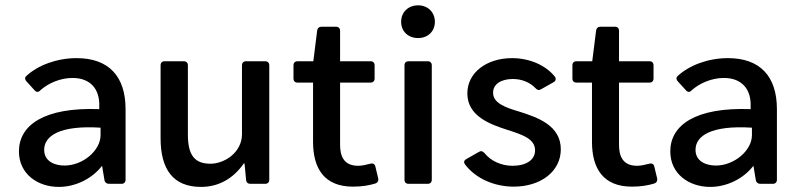

<svg xmlns="http://www.w3.org/2000/svg" viewBox="-20 -697 3032 728"><path d="M270.5 -476.6C196.3 -476.6 124 -450.2 79.1 -408.2C73.2 -402.3 74.2 -394.5 81.1 -387.7L111.3 -354.5C118.2 -346.7 126 -346.7 132.8 -354.5C163.1 -381.8 209 -401.4 254.9 -401.4C325.2 -401.4 358.4 -356.4 356.4 -294.9V-283.2C147.5 -291 51.8 -222.7 51.8 -123C51.8 -37.1 123 11.7 203.1 11.7C265.6 11.7 328.1 -18.6 366.2 -67.4H367.2L376 -14.6C377 -5.9 383.8 0 392.6 0H440.4C450.2 0 456.1 -5.9 456.1 -15.6V-283.2C456.1 -407.2 392.6 -476.6 270.5 -476.6ZM224.6 -69.3C187.5 -69.3 147.5 -85 147.5 -128.9C147.5 -181.6 206.1 -222.7 361.3 -212.9V-184.6C361.3 -126 293.9 -69.3 224.6 -69.3Z M897.5 -449.2V-188.5C897.5 -117.2 829.1 -76.2 778.3 -76.2C718.8 -76.2 692.4 -107.4 692.4 -186.5V-449.2C692.4 -459 686.5 -464.8 676.8 -464.8H604.5C594.7 -464.8 588.9 -459 588.9 -449.2V-172.9C588.9 -55.7 635.7 11.7 742.2 11.7C808.6 11.7 864.3 -19.5 904.3 -77.1H907.2L913.1 -14.6C914.1 -4.9 919.9 0 929.7 0H985.4C995.1 0 1001 -5.9 1001 -15.6V-449.2C1001 -459 995.1 -464.8 985.4 -464.8H913.1C903.3 -464.8 897.5 -459 897.5 -449.2Z M1383.8 -76.2C1369.1 -72.3 1352.5 -68.4 1337.9 -68.4C1281.2 -68.4 1269.5 -108.4 1269.5 -148.4V-383.8H1384.8C1394.5 -383.8 1400.4 -389.6 1400.4 -399.4V-449.2C1400.4 -459 1394.5 -464.8 1384.8 -464.8H1269.5V-580.1C1269.5 -589.8 1263.7 -595.7 1253.9 -595.7H1199.2C1189.5 -595.7 1183.6 -589.8 1182.6 -581.1L1168 -464.8H1108.4C1098.6 -464.8 1092.8 -459 1092.8 -449.2V-399.4C1092.8 -389.6 1098.6 -383.8 1108.4 -383.8H1167V-159.2C1167 -57.6 1210 10.7 1318.4 10.7C1352.5 10.7 1379.9 5.9 1402.3 -1C1412.1 -3.9 1416 -11.7 1414.1 -20.5L1403.3 -65.4C1401.4 -75.2 1393.6 -79.1 1383.8 -76.2Z M1565.4 -552.7C1602.5 -552.7 1628.9 -578.1 1628.9 -614.3C1628.9 -650.4 1602.5 -676.8 1565.4 -676.8C1527.3 -676.8 1501 -650.4 1501 -614.3C1501 -578.1 1527.3 -552.7 1565.4 -552.7ZM1513.7 -449.2V-15.6C1513.7 -5.9 1519.5 0 1529.3 0H1601.6C1611.3 0 1617.2 -5.9 1617.2 -15.6V-449.2C1617.2 -459 1611.3 -464.8 1601.6 -464.8H1529.3C1519.5 -464.8 1513.7 -459 1513.7 -449.2Z M1927.7 10.7C2030.3 10.7 2106.4 -46.9 2106.4 -130.9C2106.4 -221.7 2017.6 -252 1950.2 -273.4C1893.6 -290 1849.6 -306.6 1849.6 -345.7C1849.6 -377.9 1879.9 -397.5 1924.8 -397.5C1958 -397.5 1989.3 -384.8 2009.8 -363.3C2016.6 -355.5 2023.4 -353.5 2031.2 -358.4L2078.1 -384.8C2086.9 -389.6 2089.8 -397.5 2084 -406.2C2049.8 -449.2 1988.3 -476.6 1921.9 -476.6C1825.2 -476.6 1752 -421.9 1752 -342.8C1752 -256.8 1837.9 -225.6 1905.3 -204.1C1960 -186.5 2008.8 -170.9 2008.8 -127C2008.8 -90.8 1975.6 -68.4 1922.9 -68.4C1880.9 -68.4 1840.8 -86.9 1817.4 -116.2C1810.5 -124 1803.7 -126 1795.9 -121.1L1748 -93.8C1738.3 -87.9 1737.3 -81.1 1744.1 -72.3C1784.2 -20.5 1853.5 10.7 1927.7 10.7Z M2441.4 -76.2C2426.8 -72.3 2410.2 -68.4 2395.5 -68.4C2338.9 -68.4 2327.1 -108.4 2327.1 -148.4V-383.8H2442.4C2452.1 -383.8 2458 -389.6 2458 -399.4V-449.2C2458 -459 2452.1 -464.8 2442.4 -464.8H2327.1V-580.1C2327.1 -589.8 2321.3 -595.7 2311.5 -595.7H2256.8C2247.1 -595.7 2241.2 -589.8 2240.2 -581.1L2225.6 -464.8H2166C2156.2 -464.8 2150.4 -459 2150.4 -449.2V-399.4C2150.4 -389.6 2156.2 -383.8 2166 -383.8H2224.6V-159.2C2224.6 -57.6 2267.6 10.7 2376 10.7C2410.2 10.7 2437.5 5.9 2460 -1C2469.7 -3.9 2473.6 -11.7 2471.7 -20.5L2460.9 -65.4C2459 -75.2 2451.2 -79.1 2441.4 -76.2Z M2740.2 -476.6C2666 -476.6 2593.8 -450.2 2548.8 -408.2C2543 -402.3 2543.9 -394.5 2550.8 -387.7L2581.1 -354.5C2587.9 -346.7 2595.7 -346.7 2602.5 -354.5C2632.8 -381.8 2678.7 -401.4 2724.6 -401.4C2794.9 -401.4 2828.1 -356.4 2826.2 -294.9V-283.2C2617.2 -291 2521.5 -222.7 2521.5 -123C2521.5 -37.1 2592.8 11.7 2672.9 11.7C2735.4 11.7 2797.9 -18.6 2835.9 -67.4H2836.9L2845.7 -14.6C2846.7 -5.9 2853.5 0 2862.3 0H2910.2C2919.9 0 2925.8 -5.9 2925.8 -15.6V-283.2C2925.8 -407.2 2862.3 -476.6 2740.2 -476.6ZM2694.3 -69.3C2657.2 -69.3 2617.2 -85 2617.2 -128.9C2617.2 -181.6 2675.8 -222.7 2831.1 -212.9V-184.6C2831.1 -126 2763.7 -69.3 2694.3 -69.3Z"/></svg>

Font: Ed Sans Neue Medium
Style: Regular
Weight: 500
Designer: Stephen Hutchings
Version: Version 1.004;PS 001.004;hotconv 1.0.88;makeotf.lib2.5.64775